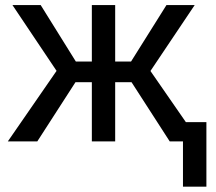

<svg xmlns="http://www.w3.org/2000/svg" viewBox="-20 -548 837 744"><path d="M489.7 -229.5H426.3V0H335.9V-229.5H272.5L124.5 0H10.3L199.2 -273.4L28.3 -528.3H137.7L273.9 -309.6H335.9V-528.3H426.3V-309.6H487.8L625 -528.3H734.4L563 -272.9L752 0H637.7ZM779.8 175.3H689V-74.7H779.8Z"/></svg>

Font: Roboto-ThirdPerson-AD3FC
Style: ThirdPerson-AD3FC
Weight: 400
Designer: Google
Version: Version 2.137; 2017